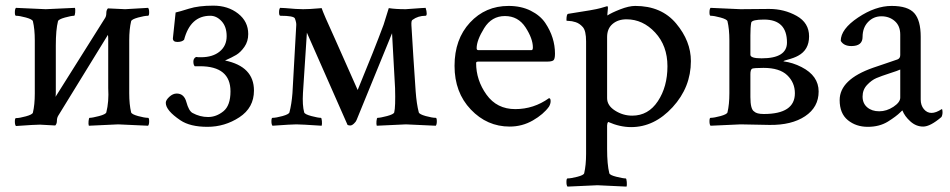

<svg xmlns="http://www.w3.org/2000/svg" viewBox="-20 -447 3398 687"><path d="M37.1 -24.4Q49.8 -24.4 72.8 -30.8Q95.7 -37.1 97.7 -43.9Q104.5 -72.3 104.5 -112.3V-302.7Q104.5 -342.8 97.7 -371.1Q95.7 -377.9 72.8 -384.3Q49.8 -390.6 37.1 -390.6Q33.2 -390.6 33.2 -402.8Q33.2 -415 37.1 -418.9Q136.7 -414.1 143.6 -414.1Q150.4 -414.1 248 -418.9Q250 -414.1 249 -402.3Q248 -390.6 245.1 -390.6Q235.4 -390.6 212.4 -384.3Q189.5 -377.9 187.5 -371.1Q179.7 -340.8 179.7 -284.2V-116.2Q179.7 -106.4 178.7 -100.6L355.5 -381.8Q360.4 -388.7 360.4 -399.9Q360.4 -411.1 366.2 -417L427.7 -414.1Q436.5 -414.1 509.8 -418.9Q513.7 -415 513.7 -402.8Q513.7 -390.6 509.8 -390.6Q497.1 -390.6 474.1 -384.3Q451.2 -377.9 449.2 -371.1Q442.4 -342.8 442.4 -302.7V-113.3Q442.4 -73.2 449.2 -44.9Q451.2 -38.1 474.1 -31.7Q497.1 -25.4 509.8 -25.4Q513.7 -25.4 513.7 -13.2Q513.7 -1 509.8 2.9Q410.2 -2 402.8 -2Q395.5 -2 297.9 2.9Q295.9 -2 296.9 -13.7Q297.9 -25.4 300.8 -25.4Q310.5 -25.4 334.5 -31.7Q358.4 -38.1 360.4 -44.9Q370.1 -83 367.2 -131.8V-306.6Q367.2 -316.4 366.2 -322.3L188.5 -33.2Q183.6 -25.4 183.6 -14.6Q183.6 -3.9 177.7 2L123 -1Q105.5 -1 37.1 3.9Q33.2 0 33.2 -12.2Q33.2 -24.4 37.1 -24.4Z M868.2 -325.2Q868.2 -298.8 854.5 -279.3Q840.8 -259.8 825.2 -250.5Q809.6 -241.2 785.2 -230.5Q888.7 -209 888.7 -123Q888.7 -61.5 836.4 -27.3Q784.2 6.8 722.2 6.8Q660.2 6.8 625.5 -16.6Q573.2 -51.8 573.2 -79.1Q573.2 -88.9 585.9 -100.6Q598.6 -112.3 612.3 -112.3Q638.7 -112.3 647 -81.5Q655.3 -50.8 668.5 -43Q695.3 -28.3 724.6 -28.3Q753.9 -28.3 779.3 -48.8Q804.7 -69.3 804.7 -120.1Q804.7 -210 695.3 -210H676.8Q671.9 -214.8 671.9 -226.6Q671.9 -238.3 681.6 -243.2Q686.5 -242.2 699.2 -242.2Q741.2 -242.2 766.1 -262.7Q791 -283.2 791 -317.4Q791 -351.6 772.9 -371.1Q754.9 -390.6 732.4 -390.6Q661.1 -390.6 638.7 -304.7Q630.9 -296.9 614.7 -296.9Q598.6 -296.9 598.6 -309.6L608.4 -402.3Q622.1 -405.3 656.2 -416Q690.4 -426.8 743.2 -426.8Q795.9 -426.8 832 -398.4Q868.2 -370.1 868.2 -325.2Z M1502.9 -390.6Q1475.6 -390.6 1456.1 -376Q1451.2 -374 1452.1 -356.4L1459 -244.1Q1463.9 -166.5 1467.3 -120.1Q1470.7 -74.2 1478.5 -44.9Q1480.5 -38.1 1503.4 -31.7Q1526.4 -25.4 1539.1 -25.4Q1543 -25.4 1543 -13.2Q1543 -1 1539.1 2.9Q1439.5 -2 1432.6 -2Q1425.8 -2 1328.1 2.9Q1326.2 -2 1327.1 -13.7Q1328.1 -25.4 1331.1 -25.4Q1340.8 -25.4 1364.7 -31.7Q1388.7 -38.1 1390.6 -44.9Q1395.5 -64.5 1393.6 -131.8L1382.8 -328.1L1255.9 -17.6Q1253.9 -11.7 1246.6 -4.9Q1239.3 2 1233.4 2Q1227.5 2 1223.6 0L1078.1 -330.1Q1076.2 -294.9 1071.3 -226.1Q1066.4 -157.2 1064 -113.8Q1061.5 -70.3 1068.4 -44.9Q1070.3 -38.1 1094.2 -31.7Q1118.2 -25.4 1127.9 -25.4Q1130.9 -25.4 1131.8 -13.7Q1132.8 -2 1130.9 2.9Q1057.6 -2 1040.5 -2Q1023.4 -2 955.1 2.9Q951.2 -1 951.2 -13.2Q951.2 -25.4 955.1 -25.4Q967.8 -25.4 990.7 -31.7Q1013.7 -38.1 1015.6 -44.9Q1023.4 -74.2 1026.4 -113.3L1040 -356.4Q1041 -365.2 1035.2 -380.9Q1031.2 -390.6 983.4 -390.6Q978.5 -390.6 978.5 -402.8Q978.5 -415 982.4 -418.9L1001 -418Q1042 -414.1 1064.5 -414.1Q1086.9 -414.1 1119.1 -417L1130.9 -418Q1136.7 -399.4 1178.7 -307.6L1259.8 -125Q1320.3 -271.5 1352.5 -358.4L1371.1 -418Q1394.5 -414.1 1431.6 -414.1L1486.3 -418L1502.9 -418.9Q1506.8 -407.2 1506.8 -398.9Q1506.8 -390.6 1502.9 -390.6Z M1944.3 -95.7Q1950.2 -95.7 1950.2 -85.4Q1950.2 -75.2 1944.3 -65.4Q1924.8 -38.1 1886.7 -16.1Q1848.6 5.9 1803.7 5.9Q1722.7 5.9 1664.6 -55.2Q1606.4 -116.2 1606.4 -211.4Q1606.4 -306.6 1661.6 -366.2Q1716.8 -425.8 1799.8 -425.8Q1844.7 -425.8 1878.9 -408.7Q1913.1 -391.6 1931.2 -364.7Q1965.8 -313 1965.8 -254.9Q1965.8 -235.4 1960 -231Q1954.1 -226.6 1937.5 -226.6H1691.4Q1683.6 -226.6 1683.6 -221.7Q1683.6 -160.2 1720.7 -108.4Q1757.8 -56.6 1823.7 -56.6Q1889.6 -56.6 1944.3 -95.7ZM1685.5 -274.4Q1685.5 -267.6 1691.4 -267.6H1881.8Q1886.7 -267.6 1886.7 -277.3Q1886.7 -308.6 1860.4 -349.1Q1834 -389.6 1786.6 -389.6Q1739.3 -389.6 1712.4 -346.2Q1685.5 -302.7 1685.5 -274.4Z M2221.7 -377.9Q2191.4 -377.9 2171.9 -361.3Q2152.3 -344.7 2152.3 -314.5V-95.7Q2152.3 -69.3 2180.7 -51.3Q2209 -33.2 2242.2 -33.2Q2299.8 -33.2 2334 -85Q2368.2 -136.7 2368.2 -210Q2368.2 -283.2 2324.2 -330.6Q2280.3 -377.9 2221.7 -377.9ZM2252.9 -425.8Q2346.7 -425.8 2399.4 -362.8Q2452.1 -299.8 2452.1 -228.5Q2452.1 -134.8 2386.7 -63.5Q2321.3 7.8 2238.3 7.8Q2198.2 7.8 2156.2 -10.7Q2152.3 -5.9 2152.3 2V85.9Q2152.3 141.6 2160.2 172.9Q2162.1 179.7 2185.5 185.5Q2209 191.4 2218.8 191.4Q2221.7 191.4 2222.7 204.1Q2223.6 216.8 2221.7 220.7Q2124 215.8 2117.7 215.8Q2111.3 215.8 2010.7 220.7Q2006.8 216.8 2006.8 204.1Q2006.8 191.4 2010.7 191.4Q2023.4 191.4 2045.9 185.5Q2068.4 179.7 2070.3 172.9Q2077.1 143.6 2077.1 103.5V-298.8Q2077.1 -336.9 2065.4 -350.1Q2053.7 -363.3 2039.6 -367.7Q2025.4 -372.1 2016.1 -372.1Q2006.8 -372.1 2006.8 -374Q2006.8 -396.5 2012.7 -397.5Q2109.4 -412.1 2128.9 -418Q2148.4 -423.8 2152.3 -424.8Q2155.3 -424.8 2155.3 -418.9L2153.3 -396.5V-391.6Q2168 -401.4 2199.2 -413.6Q2230.5 -425.8 2252.9 -425.8Z M2835.9 -247.6Q2821.8 -239.7 2797.9 -233.4L2788.1 -230.5Q2783.2 -228.5 2783.2 -227.5Q2816.9 -223.1 2848.1 -207Q2909.2 -175.8 2909.2 -119.6Q2909.2 -63.5 2860.8 -31.2Q2812.5 1 2733.4 0L2629.9 -2Q2625 -2 2522.5 2.9Q2518.6 -1 2518.6 -13.2Q2518.6 -25.4 2522.5 -25.4Q2535.2 -25.4 2558.1 -31.7Q2581.1 -38.1 2583 -44.9Q2589.8 -73.2 2589.8 -113.3V-302.7Q2589.8 -342.8 2583 -371.1Q2581.1 -377.9 2558.1 -384.3Q2535.2 -390.6 2522.5 -390.6Q2518.6 -390.6 2518.6 -402.8Q2518.6 -415 2522.5 -418.9Q2625 -414.1 2629.9 -414.1L2732.4 -415Q2786.1 -415 2830.6 -390.1Q2875 -365.2 2875 -316.9Q2875 -268.6 2835.9 -247.6ZM2705.1 -238.3Q2795.9 -238.3 2795.9 -294.9Q2795.9 -377 2713.9 -377Q2670.9 -377 2668 -366.2Q2665 -349.6 2665 -320.3V-251Q2665 -238.3 2705.1 -238.3ZM2711.9 -204.1Q2677.7 -204.1 2670.9 -201.2Q2665 -197.3 2665 -181.6V-99.6Q2665 -55.7 2678.7 -47.9Q2687.5 -39.1 2712.9 -39.1Q2824.2 -39.1 2824.2 -113.3Q2824.2 -151.4 2796.9 -177.7Q2769.5 -204.1 2711.9 -204.1Z M3274.4 -315.4V-90.8Q3274.4 -70.3 3285.6 -56.6Q3296.9 -43 3313 -43Q3329.1 -43 3349.6 -56.6Q3352.5 -56.6 3352.5 -45.9Q3352.5 -35.2 3348.6 -28.3Q3308.6 5.9 3283.2 5.9Q3257.8 5.9 3237.3 -12.7Q3216.8 -31.2 3209 -51.8Q3208 -51.8 3201.7 -45.4Q3186.5 -30.3 3156.7 -11.7Q3126.5 6.8 3085 6.8Q3043 6.8 3013.7 -17.1Q2984.4 -41 2984.4 -88.9Q2984.4 -162.6 3104 -204.6Q3122.1 -210.9 3151.4 -220.7Q3180.7 -230.5 3191.4 -234.4Q3201.2 -238.3 3201.2 -250V-323.2Q3201.2 -354.5 3181.6 -371.6Q3162.1 -388.7 3133.8 -388.7Q3105.5 -388.7 3085.9 -368.2Q3066.4 -347.7 3066.4 -314.9Q3066.4 -282.2 3026.4 -282.2Q2999 -282.2 2988.3 -300.8Q2988.3 -342.8 3050.3 -384.3Q3112.3 -425.8 3170.4 -425.8Q3228.5 -425.8 3251.5 -399.9Q3274.4 -374 3274.4 -315.4ZM3201.2 -97.7V-198.2Q3193.4 -194.3 3163.1 -184.6Q3132.8 -174.8 3115.7 -167.5Q3098.6 -160.2 3082.5 -143.1Q3066.4 -126 3066.4 -101.6Q3066.4 -77.1 3083 -63Q3099.6 -48.8 3126 -48.8Q3152.3 -48.8 3176.8 -64.9Q3201.2 -81.1 3201.2 -97.7Z"/></svg>

Font: CrimsonText-Roman
Style: Roman
Weight: 400
Version: Version 0.13